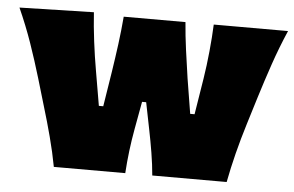

<svg xmlns="http://www.w3.org/2000/svg" viewBox="-52 -658 1106 723"><g transform="rotate(5 501.5 -296.5)"><path d="M175.3 0Q165 -55.2 150.1 -111.3Q135.3 -167.5 118.2 -223.6L87.4 -327.6Q67.9 -393.1 45.7 -457Q23.4 -521 -5.9 -586.4L274.9 -593.3Q278.3 -541 285.4 -484.1Q292.5 -427.2 301.8 -374.5L324.2 -243.7H340.8L361.8 -376Q370.1 -429.7 377 -481.7Q383.8 -533.7 388.2 -586.4H621.6Q625.5 -536.1 632.8 -482.2Q640.1 -428.2 647.9 -376L669.4 -243.7H686L708 -380.4Q715.8 -429.7 721.2 -484.6Q726.6 -539.6 728.5 -586.4H1009.3Q981 -521 959 -456.5Q937 -392.1 917 -327.6L885.3 -224.6Q849.1 -107.4 828.6 0H547.4Q543.9 -41 536.6 -85.4Q529.3 -129.9 521 -170.4L500.5 -272.9H484.9L465.8 -168Q450.7 -85.4 445.3 0Z"/></g></svg>

Font: Pinar-FD Black
Style: Regular
Weight: 900
Designer: Amin Abedi
Version: Version 3.000